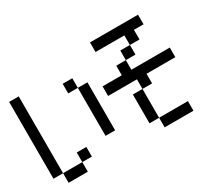

<svg xmlns="http://www.w3.org/2000/svg" viewBox="-146 -1138 1626 1443"><g transform="rotate(-30 666.5 -416.5)"><path d="M0 -83.3V-750H83.3V-83.3ZM83.3 -83.3H250V0H83.3ZM250 -83.3V-166.7H333.3V-83.3ZM416.7 -583.3V-666.7H500V-583.3ZM500 -166.7V-583.3H583.3V-166.7Z M666.7 -416.7V-500H833.3V-583.3H916.7V-500H1250V-416.7H1000V-333.3H916.7V-416.7ZM833.3 -83.3V-333.3H916.7V-83.3ZM1000 -583.3H916.7V-666.7H1000ZM1000 -666.7V-750H750V-833.3H1166.7V-750H1083.3V-666.7ZM1166.7 -83.3V0H916.7V-83.3Z"/></g></svg>

Font: Galmuri11 Condensed
Style: Regular
Weight: 400
Width: 3
Designer: Lee Minseo (quiple)
Version: Version 2.399;hotconv 1.1.1;makeotfexe 2.6.0 DEVELOPMENT